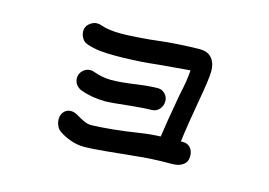

<svg xmlns="http://www.w3.org/2000/svg" viewBox="-76 -808 1153 823"><g transform="rotate(15 500.0 -396.5)"><path d="M798 -209Q798 -184 780 -170.5Q762 -157 733 -157Q635 -157 563 -148L530 -145Q514 -143 446 -136.5Q378 -130 348 -130Q317 -130 286.5 -141Q256 -152 234 -168Q224 -175 218 -189Q212 -203 212 -217Q212 -237 224 -250.5Q236 -264 255 -264Q267 -264 281 -257Q306 -242 322 -235Q338 -228 353 -228Q382 -228 443.5 -234Q505 -240 567 -250Q614 -257 654 -258Q662 -318 686 -451Q702 -523 704 -565Q652 -561 565 -553Q554 -552 527 -549Q499 -546 452 -544Q405 -542 379 -542Q336 -542 305.5 -545.5Q275 -549 247 -559Q233 -564 224.5 -578.5Q216 -593 216 -609Q216 -629 232 -642.5Q248 -656 266 -656Q275 -656 284 -653Q318 -640 378 -640Q400 -640 451.5 -643.5Q503 -647 533 -651Q570 -656 627.5 -659.5Q685 -663 719 -663Q755 -663 773 -641.5Q791 -620 791 -585Q791 -550 771 -440Q752 -334 743 -260H754Q773 -260 785.5 -246Q798 -232 798 -209ZM242 -407Q242 -427 256.5 -441Q271 -455 290 -455Q295 -455 303 -453Q346 -437 386 -437Q429 -437 503 -448Q555 -455 590 -455Q608 -455 621 -441Q634 -427 634 -410Q634 -388 620.5 -373Q607 -358 587 -358Q559 -358 499 -352Q407 -342 386 -342Q326 -342 275 -361Q261 -366 251.5 -378.5Q242 -391 242 -407Z"/></g></svg>

Font: Tsukimi Rounded SemiBold
Style: Regular
Weight: 600
Designer: Takashi Funayama
Foundry: Takashi Funayama
Version: Version 1.032; ttfautohint (v1.8.3)